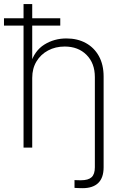

<svg xmlns="http://www.w3.org/2000/svg" viewBox="-29 -748 635 973"><path d="M389.2 205.6Q379.4 205.6 367.9 205.1Q356.4 204.6 348.6 204.1V164.6Q356.9 165 366.2 165.3Q375.5 165.5 381.3 165.5Q418.5 165.5 435.1 150.1Q451.7 134.8 451.7 99.6V0H496.1V99.6Q496.1 152.8 469 179.2Q441.9 205.6 389.2 205.6ZM134.3 -353V0H90.3V-727.5H134.3V-423.8H125.5Q145.5 -490.7 195.6 -522Q245.6 -553.2 307.6 -553.2Q363.3 -553.2 405.8 -530Q448.2 -506.8 472.2 -463.6Q496.1 -420.4 496.1 -359.9V0H451.7V-357.4Q451.7 -427.7 409.4 -470Q367.2 -512.2 298.8 -512.2Q252 -512.2 214.6 -492.2Q177.2 -472.2 155.8 -436.5Q134.3 -400.9 134.3 -353ZM-8.8 -618.2V-655.3H276.4V-618.2Z"/></svg>

Font: Inter ExtraLight
Style: Regular
Weight: 250
Designer: Rasmus Andersson
Foundry: rsms
Version: Version 4.001;git-66647c0bb